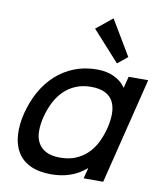

<svg xmlns="http://www.w3.org/2000/svg" viewBox="-101 -1032 947 1122"><g transform="rotate(10 372.5 -470.5)"><path d="M605 -743 546 -695 385 -873 481 -951ZM587 0H471L487 -62H485Q402 10 279 10Q205 10 155 -14Q105 -38 79 -81Q53 -124 49 -183Q45 -242 62 -312Q80 -383 113 -443Q146 -503 194 -547Q242 -591 303.5 -615.5Q365 -640 439 -640Q497 -640 541 -619Q585 -598 608 -563H610L627 -630H743ZM557 -313Q569 -361 568.5 -401.5Q568 -442 553 -471.5Q538 -501 506 -517.5Q474 -534 422 -534Q371 -534 331 -517Q291 -500 261 -470.5Q231 -441 210.5 -400.5Q190 -360 178 -313Q166 -266 166.5 -226Q167 -186 183 -157Q199 -128 231 -111.5Q263 -95 314 -95Q365 -95 405 -111.5Q445 -128 475 -157Q505 -186 525 -226Q545 -266 557 -313Z"/></g></svg>

Font: TypoPRO Sinkin Sans
Style: 500 Medium Italic
Weight: 500
Italic angle: -112°
Designer: Keith Bates
Foundry: K-Type
Version: Sinkin Sans (version 1.0)  by Keith Bates   •   © 2014   www